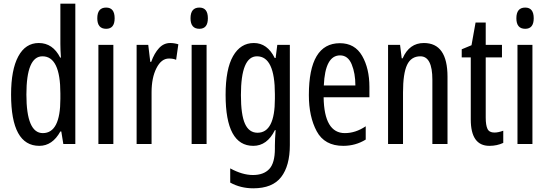

<svg xmlns="http://www.w3.org/2000/svg" viewBox="-20 -780 2967 1040"><path d="M212 -59Q123 -59 123 -268Q123 -475 210 -475Q307 -475 307 -274V-244Q307 -59 212 -59ZM193 10Q264 10 307 -68H312L323 0H388V-760H307V-542Q307 -513 310 -468H306Q266 -547 190 -547Q118 -547 79 -474.5Q40 -402 40 -268Q40 10 193 10Z M555 -739Q507 -739 507 -681Q507 -624 555 -624Q601 -624 601 -681Q601 -739 555 -739ZM594 -537H513V0H594Z M902 -547Q867 -547 841.5 -519.5Q816 -492 799 -445H794L783 -537H720V0H801V-280Q801 -359 827.5 -411Q854 -463 895 -463Q919 -463 934 -456L946 -540Q924 -547 902 -547Z M1060 -739Q1012 -739 1012 -681Q1012 -624 1060 -624Q1106 -624 1106 -681Q1106 -739 1060 -739ZM1099 -537H1018V0H1099Z M1372 -475Q1469 -475 1469 -270V-245Q1469 -61 1375 -61Q1329 -61 1307 -109.5Q1285 -158 1285 -265Q1285 -475 1372 -475ZM1355 -547Q1283 -547 1242.5 -476.5Q1202 -406 1202 -266Q1202 10 1352 10Q1427 10 1469 -75H1473Q1471 -51 1470 -29.5Q1469 -8 1469 9V25Q1469 103 1438.5 135.5Q1408 168 1350 168Q1293 168 1227 132V209Q1283 240 1352 240Q1456 240 1503 179Q1550 118 1550 6V-537H1482L1473 -466H1468Q1428 -547 1355 -547Z M1821 -546Q1653 -546 1653 -265Q1653 -148 1695.5 -69Q1738 10 1839 10Q1906 10 1961 -24V-96Q1906 -59 1848 -59Q1736 -59 1733 -253H1981V-309Q1981 -409 1941.5 -477.5Q1902 -546 1821 -546ZM1822 -480Q1865 -480 1885 -431.5Q1905 -383 1905 -317H1734Q1741 -480 1822 -480Z M2276 -547Q2197 -547 2161 -464H2156L2147 -537H2082V0H2163V-279Q2163 -382 2185 -428.5Q2207 -475 2257 -475Q2322 -475 2322 -348V0H2404V-364Q2404 -547 2276 -547Z M2658 -62Q2630 -62 2620.5 -82Q2611 -102 2611 -143V-469H2699V-537H2611V-658H2556L2534 -535L2481 -513V-469H2530V-133Q2530 10 2631 10Q2672 10 2706 -6V-72Q2679 -62 2658 -62Z M2825 -739Q2777 -739 2777 -681Q2777 -624 2825 -624Q2871 -624 2871 -681Q2871 -739 2825 -739ZM2864 -537H2783V0H2864Z"/></svg>

Font: Noto Sans Display Condensed
Style: Regular
Weight: 400
Width: 3
Designer: Monotype Design Team
Foundry: Monotype Imaging Inc.
Version: Version 1.900